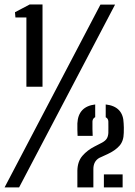

<svg xmlns="http://www.w3.org/2000/svg" viewBox="-51 -820 590 840"><path d="M64.5 -440.5V-743.5H16.5L14.5 -766.5L79 -800.5H135V-440.5ZM-31 0 388.5 -800H452.5L32.5 0ZM287.5 0Q287.5 -20 287.5 -30.8Q287.5 -41.5 287.5 -50.2Q287.5 -59 287.5 -74Q288.5 -114 309.8 -138.5Q331 -163 362.5 -179L395.5 -196Q410 -204 416 -213.5Q422 -223 423 -238Q423.5 -248.5 423.2 -262.5Q423 -276.5 423 -288.5Q422.5 -301.5 411.5 -307V-363Q488.5 -354.5 490 -280Q490.5 -268 490.8 -261.8Q491 -255.5 490.5 -238.5Q490 -202.5 471.2 -181.8Q452.5 -161 420 -146L383 -129Q357.5 -114 357.5 -80.5V0ZM288.5 -225.5Q288 -242 287.5 -252Q287 -262 287.5 -280Q291 -354 365.5 -363V-307.5Q354 -301.5 353.5 -288.5Q353 -272.5 353.5 -255Q354 -237.5 354.5 -225.5ZM403.5 0V-57H485.5V0Z"/></svg>

Font: Big Shoulders Stencil Text Medium
Style: Regular
Weight: 500
Designer: Patric King
Foundry: XO Type Co
Version: Version 1.000